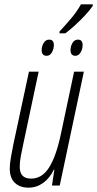

<svg xmlns="http://www.w3.org/2000/svg" viewBox="-20 -863 452 893"><path d="M112.8 9.8Q72.3 9.8 48.8 -12.9Q25.4 -35.6 25.4 -79.6Q25.4 -101.1 31 -132.3Q36.6 -163.6 42 -190.9L114.7 -529.8H159.7L87.4 -189Q81.5 -162.6 76.7 -136.2Q71.8 -109.9 71.8 -86.9Q71.8 -32.2 124.5 -32.2Q176.3 -32.2 209.2 -85.4Q242.2 -138.7 263.7 -242.2L324.7 -529.8H370.1L257.8 0H221.7L232.9 -74.2H230.5Q211.4 -34.2 180.7 -12.2Q149.9 9.8 112.8 9.8ZM256.8 -708V-716.3Q287.6 -749.5 313.5 -780.5Q339.4 -811.5 356.4 -842.8H411.6L411.1 -835Q397 -814.5 374 -790Q351.1 -765.6 326.7 -743.4Q302.2 -721.2 283.7 -708ZM197.3 -603.5Q173.8 -603.5 173.8 -629.9Q173.8 -647.9 183.1 -663.3Q192.4 -678.7 209 -678.7Q230.5 -678.7 230.5 -653.3Q230.5 -635.3 221.4 -619.4Q212.4 -603.5 197.3 -603.5ZM330.6 -603.5Q308.1 -603.5 308.1 -629.9Q308.1 -647.9 317.1 -663.3Q326.2 -678.7 342.3 -678.7Q364.3 -678.7 364.3 -653.3Q364.3 -635.3 355 -619.4Q345.7 -603.5 330.6 -603.5Z"/></svg>

Font: Open Sans Condensed Light
Style: Italic
Weight: 300
Width: 3
Italic angle: -12°
Designer: Monotype Design Team
Foundry: Monotype Imaging Inc.
Version: Version 3.000; ttfautohint (v1.8.4)